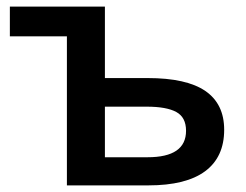

<svg xmlns="http://www.w3.org/2000/svg" viewBox="-20 -560 742 580"><path d="M296.9 -540V-324.2H425.8Q543.5 -324.2 600.3 -285.2Q657.2 -246.1 657.2 -168Q657.2 -85.4 599.6 -42.7Q542 0 428.2 0H182.1V-450.2H9.8V-540ZM542 -165Q542 -205.6 512.5 -221.7Q482.9 -237.8 422.9 -237.8H296.9V-85H425.8Q542 -85 542 -165Z"/></svg>

Font: JBL Sans
Style: Semibold
Weight: 600
Version: Version 1.10